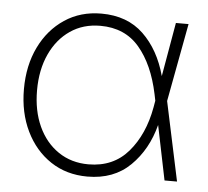

<svg xmlns="http://www.w3.org/2000/svg" viewBox="-44 -571 678 627"><g transform="rotate(5 295.0 -258.0)"><path d="M264.2 9.3Q195.8 9.3 143.8 -25.1Q91.8 -59.6 62.5 -119.9Q33.2 -180.2 33.2 -257.3Q33.2 -335 62.5 -395.3Q91.8 -455.6 143.8 -490.2Q195.8 -524.9 264.2 -524.9Q349.1 -524.9 402.1 -474.1Q455.1 -423.3 478 -338.9L508.8 -515.6H550.3L502.4 -259.3L557.6 0H516.6L480 -178.7Q459 -97.2 404.8 -43.9Q350.6 9.3 264.2 9.3ZM463.9 -256.8 459.5 -278.3Q439.5 -373.5 392.1 -429.2Q344.7 -484.9 264.2 -484.9Q208 -484.9 165.8 -456.1Q123.5 -427.2 99.9 -376Q76.2 -324.7 76.2 -257.3Q76.2 -190.4 99.6 -139.4Q123 -88.4 165.5 -59.6Q208 -30.8 264.2 -30.8Q345.7 -30.8 394.8 -87.9Q443.8 -145 460 -234.4Z"/></g></svg>

Font: Inter Display ExtraLight
Style: Regular
Weight: 200
Designer: Rasmus Andersson
Foundry: rsms
Version: Version 4.000;git-a52131595